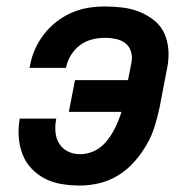

<svg xmlns="http://www.w3.org/2000/svg" viewBox="-20 -562 590 594"><path d="M228 12Q199 12 171 7.5Q143 3 119.5 -9Q96 -21 77.5 -40.5Q59 -60 49.5 -85Q40 -110 38 -138Q36 -166 41 -195H154Q150 -175 151.5 -154.5Q153 -134 163 -118Q173 -102 190 -93.5Q207 -85 228 -85Q243 -85 259 -90Q275 -95 288.5 -105Q302 -115 312.5 -128.5Q323 -142 331 -156.5Q339 -171 345 -186Q351 -201 356 -216H193L212 -314H376L387 -370Q390 -387 385 -403Q380 -419 367.5 -428.5Q355 -438 338.5 -441.5Q322 -445 305 -445Q285 -445 265 -440Q245 -435 228.5 -423Q212 -411 200.5 -393Q189 -375 185 -356L184 -352H71L73 -359Q77 -384 88 -409Q99 -434 116 -456Q133 -478 155 -495Q177 -512 202.5 -523Q228 -534 254 -538Q280 -542 305 -542Q333 -542 360.5 -538.5Q388 -535 412.5 -525Q437 -515 457.5 -498.5Q478 -482 488.5 -458.5Q499 -435 501 -407.5Q503 -380 497 -351L474 -231Q468 -202 459 -172.5Q450 -143 434 -115Q418 -87 396 -62Q374 -37 346.5 -20Q319 -3 288.5 4.5Q258 12 228 12Z"/></svg>

Font: Lode Term
Style: Bold Italic
Weight: 700
Italic angle: -11°
Monospace: yes
Designer: Belleve Invis
Foundry: Belleve Invis
Version: Version 29.2.0